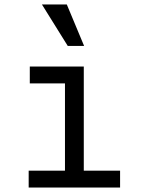

<svg xmlns="http://www.w3.org/2000/svg" viewBox="-20 -837 640 857"><path d="M108 0H516V-75.2H354V-540H113V-464.8H270V-75.2H108ZM282.4 -632 167.2 -817H278.2L355.4 -632Z"/></svg>

Font: CommitMonoV143 ExtLt
Style: Regular
Weight: 200
Monospace: yes
Designer: Eigil Nikolajsen
Foundry: Eigil Nikolajsen
Version: Version 1.143